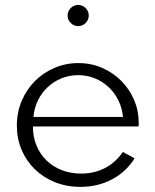

<svg xmlns="http://www.w3.org/2000/svg" viewBox="-20 -732 621 767"><path d="M301.4 14.5Q245.9 14.5 199.3 -4.3Q152.7 -23.2 118.9 -56.1Q85 -89.1 66.1 -133.9Q47.3 -178.6 47.3 -230.5Q47.3 -283.6 66.8 -329.3Q86.4 -375 119.8 -408.4Q153.2 -441.8 198 -460.9Q242.7 -480 293.2 -480Q344.5 -480 388.4 -460.7Q432.3 -441.4 464.8 -408.6Q497.3 -375.9 515.7 -333Q534.1 -290 534.1 -242.3Q534.1 -237.7 534.1 -234.1Q534.1 -230.5 533.6 -226.8H111.4Q111.4 -185.5 125.7 -150.9Q140 -116.4 165.5 -91.4Q190.9 -66.4 226.4 -52.5Q261.8 -38.6 304.1 -38.6Q357.3 -38.6 399.8 -60.9Q442.3 -83.2 470.9 -125L517.7 -99.5Q484.1 -45.5 427.5 -15.5Q370.9 14.5 301.4 14.5ZM471.4 -265Q467.7 -301.4 452.5 -331.8Q437.3 -362.3 413.4 -384.5Q389.5 -406.8 358.4 -419.3Q327.3 -431.8 292.3 -431.8Q256.8 -431.8 225.7 -419.1Q194.5 -406.4 170.7 -384.1Q146.8 -361.8 131.8 -331.4Q116.8 -300.9 113.6 -265ZM292.3 -627.7Q275 -627.7 262.5 -640.2Q250 -652.7 250 -670Q250 -687.3 262.5 -699.8Q275 -712.3 292.3 -712.3Q309.5 -712.3 322 -699.8Q334.5 -687.3 334.5 -670Q334.5 -652.7 322 -640.2Q309.5 -627.7 292.3 -627.7Z"/></svg>

Font: Spartan
Style: Regular
Weight: 400
Designer: Matt Bailey, Mirko Velimirovic
Foundry: Matt Bailey
Version: Version 1.005